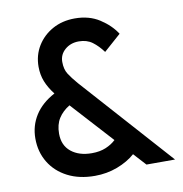

<svg xmlns="http://www.w3.org/2000/svg" viewBox="-81 -787 830 873"><g transform="rotate(-10 334.5 -350.5)"><path d="M288 10Q216 10 162.5 -17.5Q109 -45 79.5 -93.5Q50 -142 50 -204Q50 -263 80.5 -311Q111 -359 171 -391Q146 -423 133.5 -454.5Q121 -486 121 -523Q121 -576 147 -618.5Q173 -661 218 -686Q263 -711 321 -711Q387 -711 435 -680Q483 -649 510 -607L431 -537Q409 -567 383.5 -586Q358 -605 321 -605Q283 -605 257 -582.5Q231 -560 231 -526Q231 -492 245 -470Q259 -448 284 -419L659 0H527L475 -57Q441 -27 392 -8.5Q343 10 288 10ZM160 -207Q160 -153 196.5 -123.5Q233 -94 292 -94Q329 -94 356.5 -105.5Q384 -117 403 -135L229 -326Q196 -306 178 -277.5Q160 -249 160 -207Z"/></g></svg>

Font: Outfit Medium
Style: Regular
Weight: 500
Designer: Rodrigo Fuenzalida
Foundry: fragTYPE
Version: Version 1.100; ttfautohint (v1.8.4.7-5d5b);gftools[0.9.27]